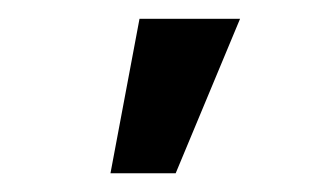

<svg xmlns="http://www.w3.org/2000/svg" viewBox="-20 -802 340 207"><path d="M99.1 -615.2 130.4 -781.7H238.8L169.4 -615.2Z"/></svg>

Font: Roboto Condensed Medium
Style: Regular
Weight: 500
Designer: Christian Robertson
Foundry: Google
Version: Version 3.0